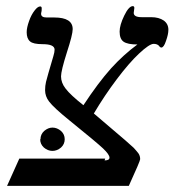

<svg xmlns="http://www.w3.org/2000/svg" viewBox="-20 -606 569 626"><path d="M323 -89 321 -83Q337 -83 337 -92Q337 -102 316 -122Q296 -141 207 -213Q155 -255 140 -275Q127 -292 127 -312Q127 -326 130 -339Q133 -352 154 -423Q158 -436 158 -444Q158 -462 119 -462Q88 -462 78 -471Q67 -480 67 -501Q67 -516 75 -538Q82 -558 93 -572Q103 -585 111 -585Q116 -585 116 -579Q116 -570 115 -567Q114 -564 114 -561Q114 -549 132 -549H157Q217 -549 217 -511Q217 -493 198 -435Q179 -375 179 -357Q179 -336 194 -317Q210 -296 252 -263Q300 -336 342 -383Q383 -428 428 -461Q396 -461 383 -470Q370 -479 370 -503Q370 -524 385 -555Q400 -586 413 -586Q418 -586 418 -580L416 -564Q416 -550 442 -550H473Q498 -550 514 -539Q529 -528 529 -509Q529 -494 521 -472Q514 -451 506 -451Q502 -451 498 -457Q492 -463 481 -463Q467 -463 433 -431Q401 -401 361 -348Q321 -295 286 -236Q372 -162 388 -149Q404 -135 416 -124Q427 -112 432 -105Q437 -97 437 -87Q437 -81 400 0H3L43 -89ZM111 -152H112Q112 -168 124 -179Q137 -190 151 -190Q166 -190 179 -179Q191 -168 191 -152Q191 -136 179 -125Q166 -114 151 -114Q136 -114 123 -125Q111 -136 111 -152Z"/></svg>

Font: Libra Serif Modern
Style: Italic
Weight: 400
Italic angle: -12°
Designer: Stefan Peev, Context Ltd
Foundry: Stefan Peev, Context Ltd
Version: Version 1.000